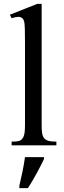

<svg xmlns="http://www.w3.org/2000/svg" viewBox="-20 -750 332 991"><path d="M195 -730V-106Q195 -63 201 -48.5Q207 -34 221 -26.5Q235 -19 271 -19V0H40V-19Q73 -19 84.5 -25Q96 -31 102.5 -47Q109 -63 109 -106V-534Q109 -614 106 -632Q103 -650 94.5 -656.5Q86 -663 74 -663Q62 -663 40 -656L31 -674L172 -730ZM80 208Q88 175 96 136Q104 97 109 61H207V71Q200 86 190 105.5Q180 125 168.5 146Q157 167 145.5 186.5Q134 206 124 221H80Z"/></svg>

Font: MM Taunggyi
Style: Regular
Weight: 400
Designer: Khon Soe Zaw Thu
Version: Version 1.00 July 18, 2016, initial release